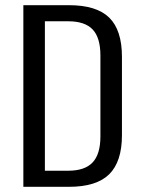

<svg xmlns="http://www.w3.org/2000/svg" viewBox="-20 -720 546 740"><path d="M70 -700H246Q352 -700 401 -652Q450 -604 450 -501V-199Q450 -97 401 -48.5Q352 0 246 0H70ZM135 -62H243Q307 -62 337 -94Q367 -126 367 -194V-506Q367 -575 337 -606.5Q307 -638 243 -638H135L153 -685V-14Z"/></svg>

Font: Pathway Extreme Condensed
Style: Regular
Weight: 400
Width: 3
Version: Version 1.001;gftools[0.9.26]